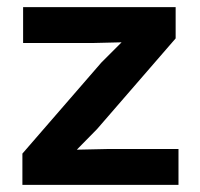

<svg xmlns="http://www.w3.org/2000/svg" viewBox="-20 -520 563 540"><path d="M43 0V-88L265 -344L322 -401L239 -399H45V-500H474V-412L253 -157L196 -99L287 -101H482V0Z"/></svg>

Font: Elaine Sans SemiBold
Style: Regular
Weight: 600
Designer: Wei Huang
Foundry: Wei Huang
Version: Version 2.001;December 24, 2019;FontCreator 12.0.0.2547 64-b